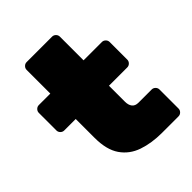

<svg xmlns="http://www.w3.org/2000/svg" viewBox="-201 -822 935 935"><g transform="rotate(-45 266.0 -355.0)"><path d="M367 0Q295 0 238.5 -19.5Q182 -39 149.5 -86Q117 -133 117 -215V-345H38Q27 -345 19 -353Q11 -361 11 -372V-493Q11 -504 19 -512Q27 -520 38 -520H117V-683Q117 -694 125 -702Q133 -710 144 -710H319Q330 -710 338 -702Q346 -694 346 -683V-520H472Q483 -520 491 -512Q499 -504 499 -493V-372Q499 -361 491 -353Q483 -345 472 -345H346V-235Q346 -212 356.5 -198.5Q367 -185 389 -185H480Q491 -185 499 -177Q507 -169 507 -158V-27Q507 -16 499 -8Q491 0 480 0Z"/></g></svg>

Font: Rubik Black
Style: Regular
Weight: 900
Designer: Hubert and Fischer
Foundry: Hubert and Fischer
Version: Version 2.300;gftools[0.9.30]